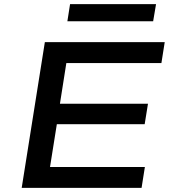

<svg xmlns="http://www.w3.org/2000/svg" viewBox="-20 -909 832 929"><path d="M85 0 197 -705H777L761 -604H301L270 -407H696L680 -308H255L222 -101H681L665 0ZM306 -806 319 -889H735L721 -806Z"/></svg>

Font: Nunito Sans 7pt Expanded SemiBold
Style: Italic
Weight: 600
Width: 7
Italic angle: -9°
Designer: Vernon Adams
Foundry: Vernon Adams
Version: Version 3.101;gftools[0.9.27]